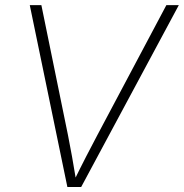

<svg xmlns="http://www.w3.org/2000/svg" viewBox="-20 -748 735 768"><path d="M249.5 0 99.1 -727.5H145.5L252 -207Q259.8 -167.5 268.1 -121.8Q276.4 -76.2 285.6 -19.5H273.4Q300.8 -75.7 324.7 -122.1Q348.6 -168.5 369.1 -207L645.5 -727.5H695.3L304.7 0Z"/></svg>

Font: Inter 20pt ExtraLight
Style: Italic
Weight: 250
Italic angle: -9.3988°
Version: Version 4.001;git-66647c0bb